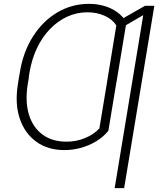

<svg xmlns="http://www.w3.org/2000/svg" viewBox="-20 -757 833 981"><path d="M582 -380.9 533.7 -88.9Q508.3 -57.6 472.4 -35.6Q436.5 -13.7 394.8 -2Q353 9.8 308.6 9.8Q224.1 9.8 165 -33.2Q106 -76.2 80.6 -152.3Q55.2 -228.5 71.8 -329.1L77.1 -362.8L127.9 -363.3L122.1 -329.1Q107.4 -239.3 127.4 -172.9Q147.5 -106.4 196.8 -69.8Q246.1 -33.2 318.8 -33.2Q368.2 -32.7 413.8 -51.3Q459.5 -69.8 487.8 -101.1L534.2 -380.9ZM626 -643.6 575.2 -337.9H526.9L574.2 -626.5Q555.7 -657.7 516.1 -675.8Q476.6 -693.8 427.2 -694.3Q372.6 -694.3 324 -672.1Q275.4 -649.9 236.1 -609.4Q196.8 -568.8 169.7 -512.7Q142.6 -456.5 130.9 -387.7L123.5 -341.8H73.7L81.5 -387.7Q98.6 -492.7 148.7 -571Q198.7 -649.4 272.7 -693.4Q346.7 -737.3 435.1 -737.3Q477.5 -737.3 514.6 -726.1Q551.8 -714.8 580.3 -693.6Q608.9 -672.4 626 -643.6ZM768.6 -727.5 614.3 204.1H565.9L711.9 -679.7L592.8 -610.4L600.6 -658.7L721.2 -727.5Z"/></svg>

Font: Inter 18pt ExtraLight
Style: Italic
Weight: 250
Italic angle: -9.3988°
Designer: Rasmus Andersson
Foundry: rsms
Version: Version 4.001;git-66647c0bb